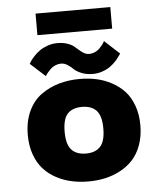

<svg xmlns="http://www.w3.org/2000/svg" viewBox="-58 -913 827 976"><g transform="rotate(-5 355.0 -425.0)"><path d="M160 -862.5H541.5V-752.5H160ZM424 -531.5Q391 -531.5 365.8 -542Q340.5 -552.5 328.2 -564.8Q316 -577 300 -587.5Q284 -598 267 -598Q252.5 -598 238.5 -592.2Q224.5 -586.5 215.2 -578Q206 -569.5 198.8 -561Q191.5 -552.5 188 -547L185 -541L108.5 -610.5Q111 -616 117 -624.8Q123 -633.5 136.2 -648Q149.5 -662.5 165.8 -674.2Q182 -686 206.5 -694.8Q231 -703.5 257.5 -703.5Q284.5 -703.5 306 -696.5Q327.5 -689.5 340.5 -679.2Q353.5 -669 364.5 -658.8Q375.5 -648.5 388 -641.5Q400.5 -634.5 414.5 -634.5Q429 -634.5 442.8 -640.5Q456.5 -646.5 465.5 -655.2Q474.5 -664 481.2 -672.5Q488 -681 491 -687L494.5 -693L571 -622.5Q570.5 -622 563.5 -612.5Q556.5 -603 549.8 -594.2Q543 -585.5 529.5 -573.2Q516 -561 501.8 -552.5Q487.5 -544 467 -537.8Q446.5 -531.5 424 -531.5ZM67 -251Q67 -320 91.2 -372Q115.5 -424 157 -453.8Q198.5 -483.5 248 -497.8Q297.5 -512 354 -512Q398.5 -512 438.8 -503.5Q479 -495 516.5 -475Q554 -455 581.5 -425.5Q609 -396 625.2 -351.2Q641.5 -306.5 641.5 -251Q641.5 -195.5 625.2 -150.5Q609 -105.5 581.5 -75.8Q554 -46 516.5 -26.2Q479 -6.5 438.8 2.2Q398.5 11 354 11Q309.5 11 269 2.2Q228.5 -6.5 191.2 -26.2Q154 -46 126.8 -75.8Q99.5 -105.5 83.2 -150.5Q67 -195.5 67 -251ZM354 -131.5Q402 -131.5 427.2 -158.8Q452.5 -186 452.5 -251Q452.5 -315.5 427.2 -342.5Q402 -369.5 354 -369.5Q305 -369.5 280 -342.8Q255 -316 255 -251Q255 -186.5 280.2 -159Q305.5 -131.5 354 -131.5Z"/></g></svg>

Font: League Mono ExtraBold
Style: Regular
Weight: 800
Width: 6
Designer: Tyler Finck
Foundry: The League of Moveable Type / Tyler Finck
Version: Version 2.210